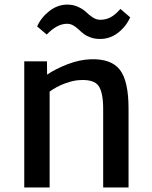

<svg xmlns="http://www.w3.org/2000/svg" viewBox="-20 -826 670 846"><path d="M86.9 0V-555.7H187L187.5 -497.1Q224.6 -522.5 277.8 -543Q331.1 -563.5 380.9 -564.9Q470.7 -567.4 508.5 -518.1Q546.4 -468.8 546.4 -347.2V0H434.6V-346.2Q434.6 -418.9 414.1 -447.8Q393.6 -476.6 332.5 -473.1Q303.7 -472.2 266.6 -458.5Q229.5 -444.8 198.7 -422.4V0ZM186 -673.8 143.6 -709.5Q161.1 -749 197.5 -777.3Q233.9 -805.7 276.4 -805.7Q303.2 -805.7 325.4 -795.2Q347.7 -784.7 360.1 -772.2Q372.6 -759.8 388.7 -749.3Q404.8 -738.8 421.4 -738.8Q437 -738.8 450.7 -742.9Q464.4 -747.1 475.6 -754.9Q486.8 -762.7 494.1 -769.5Q501.5 -776.4 510.7 -786.6L553.7 -749.5Q534.7 -708 499.5 -681.2Q464.4 -654.3 420.9 -654.3Q397.5 -654.3 378.7 -661.1Q359.9 -668 347.7 -677.7Q335.4 -687.5 325 -697.5Q314.5 -707.5 302 -714.4Q289.6 -721.2 275.4 -721.2Q231 -721.2 186 -673.8Z"/></svg>

Font: HaufeMerriweatherSans
Style: Regular
Weight: 400
Designer: Eben Sorkin ( eben@eyebytes.com )
Foundry: Eben Sorkin
Version: Version 1.56